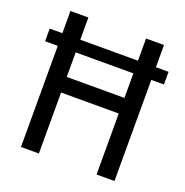

<svg xmlns="http://www.w3.org/2000/svg" viewBox="-126 -812 891 926"><g transform="rotate(20 320.0 -349.0)"><path d="M468 -313H172V0H80V-519H15V-584H80V-698H172V-584H468V-698H560V-584H625V-519H560V0H468ZM468 -393V-519H172V-393Z"/></g></svg>

Font: IBM Plex Sans Condensed Text
Style: Regular
Weight: 450
Width: 3
Designer: Mike Abbink, Paul van der Laan, Pieter van Rosmalen
Foundry: Bold Monday
Version: Version 1.1